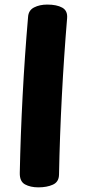

<svg xmlns="http://www.w3.org/2000/svg" viewBox="-20 -790 365 827"><path d="M100.9 -716.9Q102.7 -745.7 126.8 -758Q150.9 -770.3 183.4 -770.3Q224.2 -770.3 247.9 -757.2Q271.7 -744.1 269.1 -712Q255.4 -547.9 246.4 -375.5Q237.4 -203.1 234.2 -37.2Q233.4 -6.1 207.7 5.4Q181.9 17 145.4 17Q111.1 17 87.8 4.3Q64.4 -8.4 65.2 -45.2Q68.4 -204.7 77.4 -376.8Q86.4 -548.9 100.9 -716.9Z"/></svg>

Font: Playpen Sans Hebrew
Style: Regular
Weight: 400
Designer: Tom Grace, Laura Meseguer, Veronika Burian, José Scaglione
Foundry: TypeTogether
Version: Version 2.000